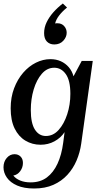

<svg xmlns="http://www.w3.org/2000/svg" viewBox="-22 -817 595 1097"><path d="M-2 139Q-2 107 16.5 85.5Q35 64 61 64Q82 64 95.5 77.5Q109 91 109 114Q109 140 93.5 161Q78 182 54 186Q68 204 93.5 214.5Q119 225 153 225Q208 225 245.5 197Q283 169 306.5 118.5Q330 68 339 -1L347 -62Q325 -29 289 -9.5Q253 10 210 10Q162 10 123 -13.5Q84 -37 61.5 -83Q39 -129 39 -198Q39 -261 58.5 -312.5Q78 -364 110.5 -401.5Q143 -439 183.5 -459Q224 -479 266 -479Q299 -479 325.5 -467Q352 -455 371 -433Q390 -411 398 -381L445 -469H508L442 4Q435 54 415.5 100Q396 146 363 182Q330 218 283 239Q236 260 173 260Q115 260 76 243Q37 226 17.5 198Q-2 170 -2 139ZM154 -188Q154 -113 177.5 -76.5Q201 -40 240 -40Q282 -40 313 -74.5Q344 -109 362 -164Q380 -219 380 -281Q380 -357 354 -393.5Q328 -430 288 -430Q247 -430 217 -395.5Q187 -361 170.5 -306Q154 -251 154 -188ZM288 -563Q262 -563 246 -579.5Q230 -596 230 -628Q230 -660 244.5 -690Q259 -720 283 -747Q307 -774 337 -797L361 -774Q333 -751 315.5 -728Q298 -705 293 -683Q297 -684 300.5 -684Q304 -684 307 -684Q330 -684 344.5 -668Q359 -652 359 -630Q359 -605 339.5 -584Q320 -563 288 -563Z"/></svg>

Font: Brygada 1918 SemiBold
Style: Italic
Weight: 600
Italic angle: -8°
Designer: Mateusz Machalski | Borys Kosmynka | Przemek Hoffer
Foundry: NIEPODLEGLA 2018
Version: Version 3.006